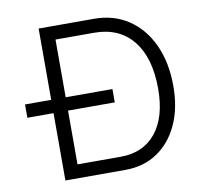

<svg xmlns="http://www.w3.org/2000/svg" viewBox="-74 -729 852 809"><g transform="rotate(-10 351.5 -325.0)"><path d="M30 -345H142V-650H379Q463 -650 526 -608Q589 -566 624 -490Q659 -414 659 -313Q659 -219 626.5 -148.5Q594 -78 535.5 -39Q477 0 399 0H142V-288H30ZM204 -592V-345H404V-288H204V-58H389Q486 -58 540 -125Q594 -192 594 -313Q594 -446 535 -519Q476 -592 369 -592Z"/></g></svg>

Font: Overused Grotesk Book
Style: Regular
Weight: 350
Version: Version 0.003